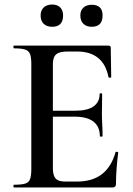

<svg xmlns="http://www.w3.org/2000/svg" viewBox="-20 -826 587 846"><path d="M476 0H42Q39 0 39 -6Q39 -12 42 -12Q75 -12 91 -17Q107 -22 112.5 -37Q118 -52 118 -81V-544Q118 -573 112.5 -587.5Q107 -602 91 -607.5Q75 -613 42 -613Q39 -613 39 -619Q39 -625 42 -625H458Q468 -625 468 -616L470 -486Q470 -484 465 -483.5Q460 -483 458 -486Q447 -543 412 -571Q377 -599 320 -599H279Q254 -599 239.5 -593.5Q225 -588 219 -575.5Q213 -563 213 -542V-85Q213 -64 218.5 -50.5Q224 -37 236 -31.5Q248 -26 270 -26H319Q387 -26 429 -58.5Q471 -91 489 -155Q490 -158 495.5 -157Q501 -156 501 -154Q497 -126 494 -87Q491 -48 491 -15Q491 0 476 0ZM420 -226Q420 -268 392 -290Q364 -312 308 -312H168V-338H309Q365 -338 392 -357Q419 -376 419 -412Q419 -415 424.5 -415Q430 -415 430 -412Q430 -380 429.5 -362Q429 -344 429 -325Q429 -301 430.5 -277.5Q432 -254 432 -226Q432 -224 426 -224Q420 -224 420 -226ZM210 -708Q186 -708 172.5 -721Q159 -734 159 -758Q159 -780 172.5 -793Q186 -806 210 -806Q233 -806 245.5 -793Q258 -780 258 -758Q258 -708 210 -708ZM384 -708Q361 -708 347.5 -721Q334 -734 334 -758Q334 -780 347.5 -792.5Q361 -805 384 -805Q432 -805 432 -758Q432 -708 384 -708Z"/></svg>

Font: Cormorant Garamond Light SemiBold
Style: Regular
Weight: 600
Version: Version 4.001